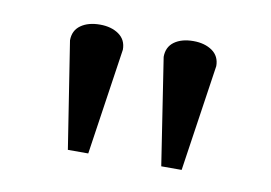

<svg xmlns="http://www.w3.org/2000/svg" viewBox="-40 -791 486 344"><g transform="rotate(10 203.0 -618.5)"><path d="M100.1 -502.9 69.8 -696.8Q69.8 -714.8 83.3 -724.4Q96.7 -733.9 118.2 -733.9Q138.7 -733.9 152.3 -724.4Q166 -714.8 166 -696.8L137.2 -502.9ZM270 -502.9 240.2 -696.8Q240.2 -714.8 253.4 -724.4Q266.6 -733.9 288.1 -733.9Q308.6 -733.9 322.3 -724.4Q335.9 -714.8 335.9 -696.8L307.1 -502.9Z"/></g></svg>

Font: Jacques Francois
Style: Regular
Weight: 400
Designer: Manvel Shmavonyan, Alexei Vanyashin
Foundry: Cyreal (www.cyreal.org)
Version: Version 1.003